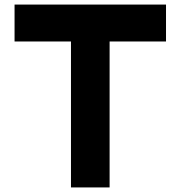

<svg xmlns="http://www.w3.org/2000/svg" viewBox="-20 -820 790 840"><path d="M290.5 0V-638.5H43.7V-800H706.3V-638.5H459.5V0Z"/></svg>

Font: Martian Mono SemiExpanded
Style: Regular
Weight: 400
Width: 6
Monospace: yes
Designer: Roman Shamin
Foundry: Evil Martians
Version: Version 1.000